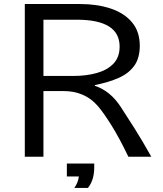

<svg xmlns="http://www.w3.org/2000/svg" viewBox="-20 -805 800 945"><path d="M102.1 -33.7V-785.2H374Q457.5 -785.2 524.2 -763.2Q590.8 -741.2 629.4 -695.6Q668 -649.9 668 -579.6Q668 -520 641.4 -482.2Q614.7 -444.3 565.2 -422.1Q515.6 -399.9 446.8 -386.2V-382.8Q524.4 -356.9 576.2 -275.9Q604.5 -232.4 642.6 -172.4Q680.7 -112.3 724.6 -33.7H611.8Q566.9 -127 528.3 -188.7Q489.7 -250.5 461.4 -283.2Q397.9 -356.9 292 -356.9H193.8V-33.7ZM357.9 -708H193.8V-431.2H341.8Q404.8 -431.2 456.3 -445.6Q507.8 -460 538.3 -491.7Q568.8 -523.4 568.8 -575.7Q568.8 -708 357.9 -708ZM309.1 63.5V0H443.8V19.5Q443.8 81.5 412.6 120.1H345.7Q364.3 94.7 368.2 63.5Z"/></svg>

Font: BIZ UDPGothic
Style: Regular
Weight: 400
Designer: TypeBank Co., Ltd.
Foundry: Morisawa Inc.
Version: Version 1.051